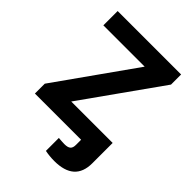

<svg xmlns="http://www.w3.org/2000/svg" viewBox="-262 -856 1196 1196"><g transform="rotate(45 335.5 -258.0)"><path d="M56 0H463V45C463 80 448 93 408 93C392 93 375 91 357 90V204C381 209 410 212 438 212C556 212 616 160 616 54V-125H251L616 -639V-728H57V-602H421L56 -87Z"/></g></svg>

Font: Wafeq
Style: Bold
Weight: 700
Designer: Rasmus Andersson & Azza Alameddine
Foundry: Google & TypeTogether
Version: Version 3.000;FEAKit 1.0